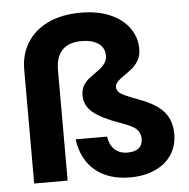

<svg xmlns="http://www.w3.org/2000/svg" viewBox="-53 -784 832 846"><g transform="rotate(-5 363.5 -361.0)"><path d="M489 10Q394 10 335 -39Q276 -88 264 -178H403Q408 -142 429.5 -121Q451 -100 487 -100Q519 -100 536.5 -114Q554 -128 554 -155Q554 -181 536.5 -198Q519 -215 466 -233Q384 -262 347.5 -292.5Q311 -323 311 -368Q311 -395 322.5 -413Q334 -431 352 -444.5Q370 -458 388 -470.5Q406 -483 417.5 -498.5Q429 -514 429 -534Q429 -569 401.5 -588Q374 -607 328 -607Q269 -607 241 -576Q213 -545 213 -491V0H65V-503Q65 -571 97 -622.5Q129 -674 189.5 -703Q250 -732 335 -732Q410 -732 465 -708Q520 -684 549 -642.5Q578 -601 578 -551Q578 -522 566.5 -501.5Q555 -481 537.5 -466.5Q520 -452 502 -440Q484 -428 472.5 -416.5Q461 -405 461 -392Q461 -382 468 -372.5Q475 -363 496 -353Q517 -343 558 -328Q634 -300 666.5 -261.5Q699 -223 699 -164Q699 -112 673.5 -73Q648 -34 600.5 -12Q553 10 489 10Z"/></g></svg>

Font: DM Sans 20pt Black
Style: Regular
Weight: 900
Version: Version 4.004;gftools[0.9.30]